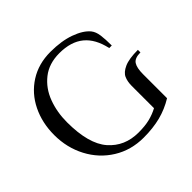

<svg xmlns="http://www.w3.org/2000/svg" viewBox="-170 -860 1061 1061"><g transform="rotate(-45 360.0 -330.0)"><path d="M44 -340Q44 -435 82 -512.5Q120 -590 190.5 -635Q261 -680 354 -680Q440 -680 502.5 -657.5Q565 -635 594 -600Q610 -580 614.5 -547Q619 -514 619 -465H599Q580 -553 527 -596.5Q474 -640 384 -640Q303 -640 249 -597.5Q195 -555 169.5 -487Q144 -419 144 -340Q144 -171 210 -95.5Q276 -20 384 -20Q435 -20 471 -29Q507 -38 539 -55V-229Q539 -263 550 -288Q561 -313 597.5 -329.5Q634 -346 704 -346V-326Q659 -326 644 -303Q629 -280 629 -231V-43Q575 -10 516 5Q457 20 384 20Q286 20 208.5 -28Q131 -76 87.5 -158.5Q44 -241 44 -340Z"/></g></svg>

Font: Philosopher
Style: Regular
Weight: 400
Designer: Jovanny Lemonad
Foundry: Jovanny Lemonad
Version: Version 2.000